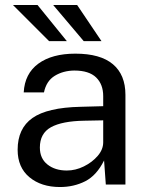

<svg xmlns="http://www.w3.org/2000/svg" viewBox="-20 -743 593 773"><path d="M221.5 10Q146 10 98.5 -29.5Q51 -69 51 -140Q51 -226 110.8 -268Q170.5 -310 303.5 -313L395.5 -315.5V-356Q395.5 -403.5 367 -431.2Q338.5 -459 279 -459Q234.5 -458.5 200.5 -437.8Q166.5 -417 157 -371H75.5Q79.5 -446.5 134.5 -486.8Q189.5 -527 283.5 -527Q384 -527 434.5 -484.5Q485 -442 485 -361V0H406L399 -97Q369 -36.5 323 -13.2Q277 10 221.5 10ZM249 -56.5Q284 -56.5 317.5 -73Q351 -89.5 373.2 -115.2Q395.5 -141 395.5 -170V-258.5L319 -257Q230 -255.5 185.2 -230.8Q140.5 -206 140.5 -149Q140.5 -105 171 -80.8Q201.5 -56.5 249 -56.5ZM290.5 -723 388.5 -577.5H317L194 -723ZM131 -723 249 -577.5H177.5L32 -723Z"/></svg>

Font: Public Sans
Style: Regular
Weight: 400
Designer: The Public Sans project authors (U.S. Web Design System). Libre Franklin designed by Pablo Impallari and Rodrigo Fuenzal
Version: Version 1.008; ttfautohint (v1.8.1) -l 8 -r 50 -G 200 -x 14 